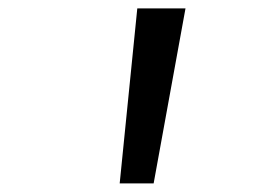

<svg xmlns="http://www.w3.org/2000/svg" viewBox="-20 -798 640 458"><path d="M265.5 -360.5 307.5 -778H422.5L346.5 -360.5Z"/></svg>

Font: Spline Sans Mono Medium
Style: Italic
Weight: 500
Italic angle: -4°
Monospace: yes
Designer: Eben Sorkin, Mirko Velimirovic
Foundry: Sorkin Type
Version: Version 1.004